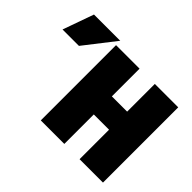

<svg xmlns="http://www.w3.org/2000/svg" viewBox="-151 -1015 1299 1299"><g transform="rotate(45 498.0 -365.5)"><path d="M576 15V-267H722V15H946V-705H722V-440H576V-705H351V15ZM20 -524H177L350 -746H99Z"/></g></svg>

Font: Repo ExtraBlack
Style: Regular
Weight: 400
Designer: Stefan Peev
Foundry: Context Ltd
Version: Version 001.502